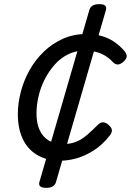

<svg xmlns="http://www.w3.org/2000/svg" viewBox="-20 -756 631 926"><path d="M273 19Q205 19 158.5 -9Q112 -37 89 -87.5Q66 -138 66 -205Q66 -258 80.5 -313.5Q95 -369 123 -418.5Q151 -468 191.5 -507Q232 -546 283.5 -569Q335 -592 396 -592Q436 -592 469.5 -582.5Q503 -573 530.5 -554.5Q558 -536 581 -509Q594 -492 590.5 -480Q587 -468 574 -457Q560 -445 547.5 -445Q535 -445 522 -459Q507 -475 487.5 -487Q468 -499 443.5 -505.5Q419 -512 388 -512Q345 -512 308.5 -494Q272 -476 244 -444.5Q216 -413 196 -374Q176 -335 166 -292Q156 -249 156 -208Q156 -162 171 -129Q186 -96 214.5 -78.5Q243 -61 283 -61Q319 -61 346.5 -72Q374 -83 399 -104.5Q424 -126 454 -156Q467 -168 480 -166Q493 -164 504 -153Q518 -141 519.5 -129.5Q521 -118 510 -103Q473 -56 430.5 -29.5Q388 -3 347.5 8Q307 19 273 19ZM203 150Q162 150 170 122L411 -708Q419 -736 459 -736Q499 -736 491 -708L250 122Q242 150 203 150Z"/></svg>

Font: Playwrite TZ
Style: Regular
Weight: 400
Designer: Veronika Burian, José Scaglione
Foundry: TypeTogether
Version: Version 1.002